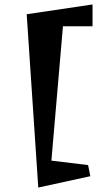

<svg xmlns="http://www.w3.org/2000/svg" viewBox="-20 -738 466 863"><path d="M152 105 100 -674 396 -718V-620H263L211 -16L376 4L386 54Z"/></svg>

Font: Joti One
Style: Regular
Weight: 400
Designer: Eduardo Rodriguez Tunni
Foundry: Eduardo Rodriguez Tunni
Version: Version 1.002; ttfautohint (v1.8.4.7-5d5b);gftools[0.9.24]